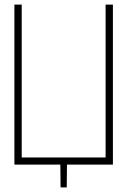

<svg xmlns="http://www.w3.org/2000/svg" viewBox="-20 -720 558 840"><path d="M474 -700H442V-31H75V-700H43V0H244L245 100H272L273 0H474Z"/></svg>

Font: Advent Pro ExtraLight
Style: Regular
Weight: 250
Version: Version 3.000